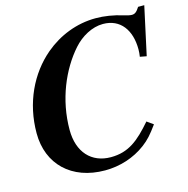

<svg xmlns="http://www.w3.org/2000/svg" viewBox="-104 -785 885 903"><g transform="rotate(-15 338.5 -333.5)"><path d="M677 -685H647C633 -663 624 -656 609 -656C601 -656 586 -659 571 -664C526 -678 481 -685 440 -685C347 -685 260 -650 191 -592C94 -510 32 -382 32 -234C32 -83 136 18 299 18C370 18 441 -4 498 -47C527 -69 544 -88 576 -132L545 -154C479 -78 428 -35 341 -35C247 -35 186 -100 186 -209C186 -357 244 -490 321 -577C359 -620 413 -650 466 -650C551 -650 597 -585 597 -492C597 -479 596 -469 594 -456L626 -450Z"/></g></svg>

Font: STIXGeneral
Style: Bold Italic
Weight: 700
Italic angle: -16.33°
Designer: MicroPress Inc., with final additions and corrections provided by Coen Hoffman, Elsevier (retired)
Version: Version 1.1.0